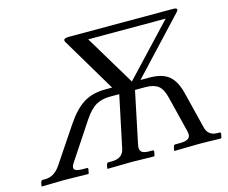

<svg xmlns="http://www.w3.org/2000/svg" viewBox="-93 -773 1070 903"><g transform="rotate(-15 442.0 -321.5)"><path d="M395 -609.9 542 -365.2 772 -609.9ZM469.2 -323.2H422.9Q384.8 -323.2 355.7 -306.9Q326.7 -290.5 295.9 -244.1L181.2 -70.8Q169.9 -54.7 169.9 -44.9Q169.9 -26.9 211.9 -26.9H231.9Q239.3 -26.9 237.8 -19L233.9 0L231.9 2Q147 0 112.8 0L5.9 2L3.9 0L7.8 -19Q10.7 -26.9 18.1 -26.9H28.8Q72.8 -26.9 103 -70.8L219.2 -244.1Q261.7 -307.6 305.4 -334.7Q349.1 -361.8 412.1 -361.8H444.8L288.1 -625Q285.2 -629.4 285.2 -633.8Q285.2 -645 309.1 -645H817.9Q835.9 -645 835.9 -637.2Q835.9 -631.8 829.1 -625L583 -361.8H626Q689 -361.8 721.4 -334.7Q753.9 -307.6 769 -244.1L812 -70.8Q816.4 -49.8 830.6 -38.3Q844.7 -26.9 866.2 -26.9H877Q885.3 -26.9 883.8 -19L879.9 0L877 2Q809.1 0 771 0L650.9 2L649.9 0L653.8 -19Q655.3 -26.9 663.1 -26.9H684.1Q710 -26.9 722.9 -33.7Q735.8 -40.5 735.8 -57.1Q735.8 -61 733.9 -70.8L690.9 -244.1Q680.2 -290.5 658.2 -306.9Q636.2 -323.2 598.1 -323.2H545.9L493.2 -70.8Q491.2 -61 491.2 -57.1Q491.2 -41 501.7 -33.9Q512.2 -26.9 536.1 -26.9H551.8Q559.6 -26.9 558.1 -19L554.2 0L551.8 2Q478 0 439.9 0L326.2 2L324.2 0L328.1 -19Q331.1 -26.9 336.9 -26.9H354Q406.7 -26.9 416 -70.8Z"/></g></svg>

Font: Common Serif
Style: Bold Italic
Weight: 700
Italic angle: -12°
Designer: Philipp H. Poll, Khaled Hosny
Foundry: Stefan Peev, Context Ltd.
Version: Version 1.026